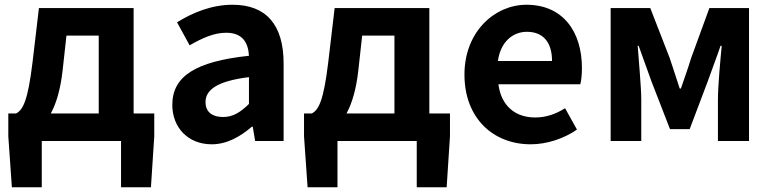

<svg xmlns="http://www.w3.org/2000/svg" viewBox="-20 -594 3255 809"><path d="M244 -299 260 -444H396V-116H194C217 -158 235 -217 244 -299ZM156 0H490V195H616L630 -20V-116H543V-560H144L117 -331C97 -166 76 -131 48 -116H15V-20L30 195H156Z M872 14C936 14 992 -18 1041 -60H1045L1055 0H1175V-327C1175 -489 1102 -574 960 -574C872 -574 792 -541 726 -500L779 -403C831 -433 881 -456 933 -456C1002 -456 1026 -414 1029 -359C803 -335 706 -272 706 -152C706 -57 772 14 872 14ZM920 -101C877 -101 846 -120 846 -164C846 -214 892 -252 1029 -269V-156C993 -121 962 -101 920 -101Z M1490 -299 1506 -444H1642V-116H1440C1463 -158 1481 -217 1490 -299ZM1402 0H1736V195H1862L1876 -20V-116H1789V-560H1390L1363 -331C1343 -166 1322 -131 1294 -116H1261V-20L1276 195H1402Z M2216 14C2285 14 2356 -10 2411 -48L2361 -138C2321 -113 2281 -99 2235 -99C2152 -99 2092 -147 2080 -239H2425C2429 -252 2432 -279 2432 -307C2432 -461 2352 -574 2198 -574C2065 -574 1937 -461 1937 -280C1937 -95 2059 14 2216 14ZM2078 -337C2089 -418 2141 -460 2200 -460C2272 -460 2306 -412 2306 -337Z M2553 0H2682V-173C2682 -230 2671 -339 2667 -401H2671C2687 -355 2709 -297 2725 -251L2803 -50H2886L2962 -251C2978 -297 3000 -353 3016 -401H3021C3015 -339 3005 -230 3005 -173V0H3136V-560H2969L2892 -349C2878 -303 2863 -262 2849 -221H2844C2831 -262 2817 -303 2802 -349L2720 -560H2553Z"/></svg>

Font: Source Han Sans JP
Style: Bold
Weight: 700
Designer: Ryoko NISHIZUKA 西塚涼子 (kana, bopomofo & ideographs); Paul D. Hunt (Latin, Greek & Cyrillic); Sandoll Communications 산돌커뮤니
Foundry: Adobe
Version: Version 2.002;hotconv 1.0.116;makeotfexe 2.5.65601